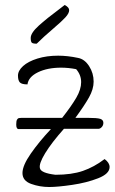

<svg xmlns="http://www.w3.org/2000/svg" viewBox="-20 -749 459 769"><path d="M419 -80Q419 -53 373 -35Q327 -17 269 -8.5Q211 0 177 0Q139 0 104.5 -12.5Q70 -25 70 -56Q70 -86 103.5 -134Q137 -182 184 -232H55Q45 -232 45 -250Q45 -264 48 -269.5Q51 -275 56 -276Q61 -277 75 -277H229Q266 -324 285.5 -357.5Q305 -391 305 -420Q305 -449 285 -472Q254 -478 225 -478Q170 -478 132 -459.5Q94 -441 90 -411Q67 -411 59.5 -419Q52 -427 52 -446Q52 -466 72.5 -484.5Q93 -503 130 -514.5Q167 -526 213 -526Q251 -526 293 -517Q319 -512 337 -484Q355 -456 355 -422Q355 -392 336.5 -359Q318 -326 282 -277H331Q369 -277 381.5 -273Q394 -269 394 -257Q394 -247 387.5 -240Q381 -233 374 -233H236Q187 -178 161 -135.5Q135 -93 140 -75Q144 -56 202 -49Q267 -49 312 -64.5Q357 -80 399 -112Q419 -97 419 -80ZM103 -597Q103 -617 135 -646Q167 -675 217 -712L239 -729Q257 -720 257 -708Q257 -696 242.5 -680Q228 -664 194 -635Q154 -601 127 -574Q112 -574 107.5 -578Q103 -582 103 -597Z"/></svg>

Font: Indie Flower
Style: Regular
Weight: 400
Designer: Kimberly Geswein
Foundry: Kimberly Geswein
Version: Version 2.000